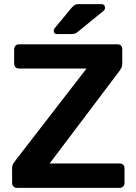

<svg xmlns="http://www.w3.org/2000/svg" viewBox="-20 -916 665 936"><path d="M258 -750Q242 -750 242 -766Q242 -774 247 -779L329 -878Q339 -889 345.5 -892.5Q352 -896 366 -896H473Q492 -896 492 -877Q492 -870 487 -865L362 -763Q354 -756 346.5 -753Q339 -750 327 -750ZM63 0Q52 0 45.5 -7Q39 -14 39 -25V-95Q39 -110 45 -118.5Q51 -127 54 -132L402 -582H73Q62 -582 55.5 -588.5Q49 -595 49 -606V-675Q49 -686 55.5 -693Q62 -700 73 -700H551Q576 -700 576 -675V-606Q576 -594 572 -586Q568 -578 563 -571L222 -119H562Q587 -119 587 -94V-24Q587 -13 580 -6.5Q573 0 562 0Z"/></svg>

Font: Fz Rubik Med
Style: Regular
Weight: 500
Designer: Hubert and Fischer
Foundry: Hubert and Fischer
Version: Vit hóa bi FontZin.com